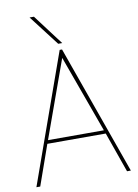

<svg xmlns="http://www.w3.org/2000/svg" viewBox="-98 -975 747 1039"><g transform="rotate(-10 275.5 -455.5)"><path d="M16 0 269 -710H282L535 0H514L436 -221H115L37 0ZM122 -240H429L275 -665ZM267 -744 139 -911H163L289 -744Z"/></g></svg>

Font: Georama ExtraCondensed Thin Thin
Style: Regular
Weight: 250
Version: Version 1.001